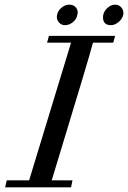

<svg xmlns="http://www.w3.org/2000/svg" viewBox="-20 -804 550 824"><path d="M190 -650H474L466 -621H379Q366 -568 202 -30H291L285 0H2L9 -30H105L285 -621H182ZM509 -741Q505 -723 489 -709.5Q473 -696 456 -696Q422 -696 422 -730Q422 -751 438.5 -767.5Q455 -784 474 -784Q491 -784 501.5 -771Q512 -758 509 -741ZM312 -741Q309 -722 293 -709Q277 -696 259 -696Q242 -696 231.5 -709.5Q221 -723 225 -741Q229 -759 244.5 -771.5Q260 -784 278 -784Q296 -784 306.5 -771Q317 -758 312 -741Z"/></svg>

Font: GFS Solomos
Style: Regular
Weight: 400
Designer: George D. Matthiopoulos
Foundry: George D. Matthiopoulos
Version: Version 1.000